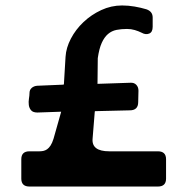

<svg xmlns="http://www.w3.org/2000/svg" viewBox="-20 -687 686 703"><path d="M337 -380 457 -384Q471 -385 479 -376.5Q487 -368 487 -355L486 -313Q486 -283 455 -283L329 -280Q327 -280 327 -278L319 -179Q315 -133 380 -133H558Q588 -133 588 -104V-33Q588 -4 558 -4H88Q58 -4 58 -33V-104Q58 -133 88 -133H125Q132 -133 139 -134.5Q146 -136 152.5 -140.5Q159 -145 165 -154Q171 -163 176 -179L204 -278L117 -275Q101 -275 94 -283Q87 -291 85.5 -302.5Q84 -314 86 -326Q88 -338 88 -346Q88 -358 96 -365Q104 -372 116 -373L211 -377Q214 -377 214 -379L220 -479Q222 -512 239.5 -545.5Q257 -579 285.5 -606Q314 -633 350.5 -650Q387 -667 427 -667Q450 -667 473 -663Q496 -659 516 -653Q539 -645 539 -623V-589Q539 -569 526 -564Q513 -559 499 -567Q487 -573 473.5 -577Q460 -581 445 -581Q424 -581 406.5 -577.5Q389 -574 375.5 -562.5Q362 -551 352.5 -530Q343 -509 338 -474Z"/></svg>

Font: OpenDyslexic3
Style: Bold
Weight: 700
Designer: Abelardo Gonzalez
Version: Version 1.000;PS 001.001;hotconv 1.0.56